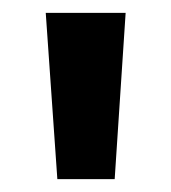

<svg xmlns="http://www.w3.org/2000/svg" viewBox="-20 -734 265 298"><path d="M175 -714H51L69 -456H158Z"/></svg>

Font: Noto Sans Myanmar UI ExtraCondensed SemiBold
Style: Regular
Weight: 600
Width: 2
Designer: Monotype Design Team
Foundry: Monotype Imaging Inc.
Version: Version 2.103